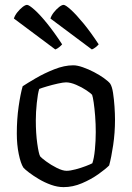

<svg xmlns="http://www.w3.org/2000/svg" viewBox="-20 -768 541 788"><path d="M241 0Q216 0 189.5 -9.5Q163 -19 139.5 -33Q116 -47 99 -60Q82 -73 76 -80Q65 -97 57 -135.5Q49 -174 49 -220Q49 -279 56.5 -331Q64 -383 73 -414Q91 -426 126 -446.5Q161 -467 202.5 -483.5Q244 -500 281 -500Q297 -500 320 -492Q343 -484 366 -472Q389 -460 407 -447Q425 -434 432 -425Q440 -413 444 -386.5Q448 -360 450 -330Q452 -300 452 -277Q452 -223 444.5 -172.5Q437 -122 428 -89Q413 -74 383.5 -53Q354 -32 316.5 -16Q279 0 241 0ZM253 -67Q268 -67 290.5 -73Q313 -79 332.5 -86.5Q352 -94 359 -98Q366 -118 369.5 -154Q373 -190 373 -226Q373 -259 370.5 -291.5Q368 -324 364.5 -347.5Q361 -371 358 -379Q353 -385 334.5 -397.5Q316 -410 292.5 -420Q269 -430 251 -430Q240 -430 217.5 -425Q195 -420 173 -413.5Q151 -407 141 -403Q135 -384 131 -345.5Q127 -307 127 -274Q127 -221 133 -178.5Q139 -136 145 -126Q150 -120 169.5 -105.5Q189 -91 213 -79Q237 -67 253 -67ZM207 -565 37 -692Q41 -705 51.5 -718Q62 -731 73 -739.5Q84 -748 91 -748Q99 -748 121.5 -728Q144 -708 173.5 -671.5Q203 -635 235 -586Q231 -581 223 -574.5Q215 -568 207 -565ZM357 -565 187 -692Q191 -705 201.5 -718Q212 -731 223 -739.5Q234 -748 241 -748Q249 -748 271 -728Q293 -708 323 -671.5Q353 -635 385 -586Q381 -581 373 -574.5Q365 -568 357 -565Z"/></svg>

Font: Texturina 72pt
Style: Regular
Weight: 400
Designer: Guillermo Torres Carreño
Foundry: Omnibus-Type
Version: Version 1.002; ttfautohint (v1.8.3)